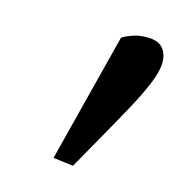

<svg xmlns="http://www.w3.org/2000/svg" viewBox="-62 -789 403 434"><g transform="rotate(15 140.0 -572.0)"><path d="M98 -416 175 -718Q189 -726 202.5 -730Q216 -734 231 -734Q258 -734 269 -721Q280 -708 280 -688Q280 -668 268.5 -639.5Q257 -611 237.5 -575Q218 -539 193 -495L145 -410Z"/></g></svg>

Font: Source Serif 4 18pt SemiBold
Style: Italic
Weight: 600
Italic angle: -12°
Designer: Frank Grießhammer
Foundry: Adobe Systems Incorporated
Version: Version 4.004;hotconv 1.0.116;makeotfexe 2.5.65601